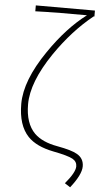

<svg xmlns="http://www.w3.org/2000/svg" viewBox="-64 -833 559 1071"><g transform="rotate(5 215.5 -297.0)"><path d="M340 180Q395 115 395 81Q395 54 370 40Q343 25 260 9Q164 -10 117 -59Q59 -120 59 -240Q59 -371 175 -540Q272 -682 381 -764H237Q140 -763 92 -761V-794H423V-761H419Q305 -670 209 -530Q97 -365 97 -241Q97 -134 151 -80Q195 -37 280 -22Q362 -7 392 11Q431 33 431 78Q431 124 371 200Z"/></g></svg>

Font: Noto Sans CJK TC Thin
Style: Regular
Weight: 250
Designer: Ryoko NISHIZUKA ???? (kana & ideographs); Paul D. Hunt (Latin, Greek & Cyrillic); Wenlong ZHANG ??? (bopomofo); Sandoll 
Foundry: Adobe Systems Incorporated
Version: Version 1.004 January 19, 2016